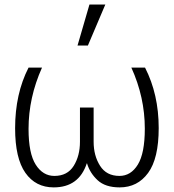

<svg xmlns="http://www.w3.org/2000/svg" viewBox="-20 -812 769 850"><path d="M46.9 -244.1Q46.9 -396.5 106.4 -512.7H166Q106.4 -379.9 106.4 -241.2Q106.4 -132.8 138.2 -83Q169.9 -33.2 220.7 -33.2Q278.3 -33.2 306.2 -77.6Q334 -122.1 334 -184.6V-335.9H394.5V-184.6Q394.5 -123 422.9 -78.1Q451.2 -33.2 508.8 -33.2Q559.6 -33.2 590.3 -83.5Q621.1 -133.8 621.1 -242.2Q621.1 -381.8 561.5 -512.7H622.1Q682.6 -394.5 682.6 -245.1Q682.6 -110.4 635.7 -46.4Q588.9 17.6 509.8 17.6Q446.3 17.6 412.1 -14.2Q377.9 -45.9 365.2 -88.9H364.3Q329.1 17.6 217.8 17.6Q137.7 17.6 92.3 -46.9Q46.9 -111.3 46.9 -244.1ZM323.2 -610.4 376 -792H446.3L369.1 -610.4Z"/></svg>

Font: Gothic A1 Light
Style: Regular
Weight: 300
Version: Version 2.50